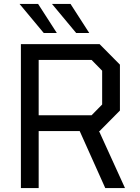

<svg xmlns="http://www.w3.org/2000/svg" viewBox="-20 -963 717 983"><path d="M204 -794 80 -943H175L271 -794ZM370 -794 246 -943H341L437 -794ZM87 0V-737H490L594 -632V-397L490 -292H487L620 0H519L388 -292H178V0ZM178 -373H449L503 -428V-601L449 -656H178Z"/></svg>

Font: Tomorrow
Style: Regular
Weight: 400
Designer: Tony de Marco, Monica Rizzolli
Foundry: Just in Type
Version: Version 2.002